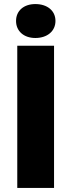

<svg xmlns="http://www.w3.org/2000/svg" viewBox="-20 -925 351 945"><path d="M154 -738C213 -738 253 -772 253 -822C253 -872 213 -905 154 -905C97 -905 59 -872 59 -822C59 -772 97 -738 154 -738ZM65 0H246V-700H65Z"/></svg>

Font: Fixel Text ExtraBold
Style: Regular
Weight: 800
Width: 4
Designer: AlfaBravo + MacPaw
Foundry: Kyrylo Tkachov, Marchela Mozhyna, Serhii Makarenko, Maria Weinstein, Zakhar Kryvoshyya
Version: Version 1.211